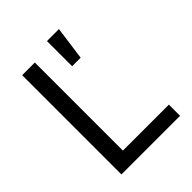

<svg xmlns="http://www.w3.org/2000/svg" viewBox="-215 -878 995 995"><g transform="rotate(-45 282.5 -381.0)"><path d="M87.9 0V-727.5H180.7V-82H517.6V0ZM303.7 -577.1V-761.7H391.6L366.2 -577.1Z"/></g></svg>

Font: Inter-Regular
Style: Regular
Weight: 400
Designer: Rasmus Andersson
Foundry: rsms
Version: Version 4.000;git-a52131595